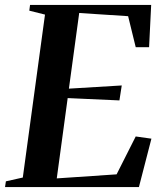

<svg xmlns="http://www.w3.org/2000/svg" viewBox="-36 -763 661 783"><path d="M-15.5 0 -12 -23.5 57 -39 147.5 -703.5 83.5 -719.5 86.5 -743H580.5L572 -570.5H517.5L486.5 -697L287 -710L245 -401.5L460.5 -414.5L451 -353.5L240 -363L195.5 -35.5L439.5 -52L517.5 -206.5L581.5 -197.5L530.5 0Z"/></svg>

Font: Merriweather 120pt SemiBold
Style: Italic
Weight: 600
Italic angle: -7.8°
Version: Version 2.101